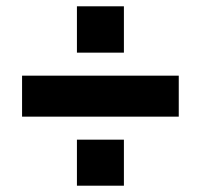

<svg xmlns="http://www.w3.org/2000/svg" viewBox="-20 -649 636 609"><path d="M50 -409H547V-279H50ZM224 -206H373V-60H224ZM224 -629H373V-482H224Z"/></svg>

Font: Sora-SIA
Style: Bold
Weight: 700
Designer: Jonathan Barnbrook, Julián Moncada
Foundry: Barnbrook Fonts
Version: Version 2.000